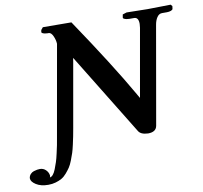

<svg xmlns="http://www.w3.org/2000/svg" viewBox="-162 -743 1084 1023"><g transform="rotate(-10 380.5 -231.0)"><path d="M106.9 -55.2 193.8 -546.9Q192.9 -567.9 183.1 -589.4Q173.3 -610.8 160.2 -610.8H153.8Q147 -610.8 139.6 -612.3Q132.3 -613.8 127 -616.5Q121.6 -619.1 122.1 -623L124 -633.8L134.8 -647L289.1 -646Q466.8 -382.3 565.9 -209L570.3 -201.2Q572.3 -197.3 575.2 -192.9L579.1 -186L644 -554.2Q646 -567.9 646 -575.2Q646 -610.8 622.1 -610.8H596.2Q589.4 -610.8 581.5 -612.3Q573.7 -613.8 568.1 -616.7Q562.5 -619.6 563 -623L565.9 -640.1L587.9 -647Q667 -645 702.1 -645L826.2 -647L834 -638.2L832 -623Q830.6 -617.7 821.3 -614.3Q812 -610.8 799.8 -610.8H772.9Q756.8 -610.8 745.8 -594.5Q734.9 -578.1 731 -554.2L638.2 -24.9Q632.3 7.8 588.9 7.8Q549.3 6.3 537.1 -15.1L269 -452.1Q267.1 -454.1 265.1 -458Q264.6 -455.1 262.2 -438L201.2 -91.8Q195.3 -59.6 192.9 -46.9Q189.5 -29.8 183.6 -3.2Q177.7 23.4 172.4 39.8Q167 56.2 158.4 78.4Q149.9 100.6 140.9 114Q131.8 127.4 118.9 142.6Q106 157.7 91.6 166Q77.1 174.3 58.3 179.7Q39.6 185.1 18.1 185.1Q-22 185.1 -47.6 168.7Q-73.2 152.3 -73.2 134.8V131.8Q-71.3 120.1 -63.7 111.8Q-56.2 103.5 -45.7 100.1Q-35.2 96.7 -27.3 95.5Q-19.5 94.2 -12.2 94.2Q6.3 94.2 19.5 106.9Q32.7 119.6 35.2 137.2Q35.2 147 32.2 147.9Q41 147.5 49.6 137.7Q58.1 127.9 65.4 109.4Q72.8 90.8 78.6 72.8Q84.5 54.7 90.3 28.1Q96.2 1.5 99.6 -14.6Z"/></g></svg>

Font: Linux Libertine G
Style: Semibold Italic
Weight: 600
Italic angle: -11.5°
Designer: Philipp H. Poll
Foundry: Philipp H. Poll
Version: Version 5.1.1